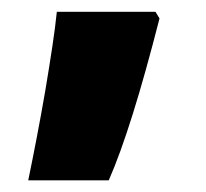

<svg xmlns="http://www.w3.org/2000/svg" viewBox="-20 -166 349 325"><path d="M76.2 -146C72.8 -112.3 65.9 -67.9 56.6 -12.2C46.9 43.9 37.1 94.2 27.8 139.2H164.1C189.9 80.6 218.3 -10.7 250 -134.8L243.2 -146Z"/></svg>

Font: Sahel Black
Style: Bold
Weight: 900
Foundry: Saber Rastikerdar (saber.rastikerdar@gmail.com)
Version: Version 3.4.0